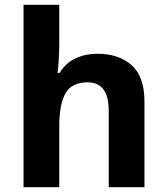

<svg xmlns="http://www.w3.org/2000/svg" viewBox="-20 -780 697 800"><path d="M227 -605Q227 -565 224.5 -528Q222 -491 220 -476H228Q254 -518 295 -537Q336 -556 386 -556Q475 -556 528.5 -508.5Q582 -461 582 -356V0H433V-319Q433 -437 345 -437Q278 -437 252.5 -390.5Q227 -344 227 -257V0H78V-760H227Z"/></svg>

Font: Noto Sans Ol Chiki
Style: Regular
Weight: 400
Designer: Monotype Design Team, Lewis McGuffie
Foundry: Monotype Imaging Inc.
Version: Version 2.003